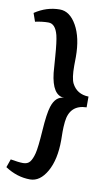

<svg xmlns="http://www.w3.org/2000/svg" viewBox="-107 -802 501 892"><g transform="rotate(10 143.0 -356.0)"><path d="M212.4 -552.2 211.9 -511.2Q211.9 -452.1 223.6 -428.7Q247.1 -382.8 302.2 -381.3V-330.6Q223.1 -328.6 214.4 -246.6Q211.9 -221.2 211.9 -200.2L212.4 -159.7Q212.4 -68.4 180.4 -11.7Q148.4 44.9 101.1 44.9Q40 44.9 -16.6 7.8L-2.9 -31.2Q35.2 -24.4 56.4 -24.4Q77.6 -24.4 88.4 -38.1Q99.1 -51.8 106.2 -79.6Q113.3 -107.4 118.7 -188.5Q124 -269.5 134.8 -303.2Q151.4 -355.5 191.9 -356Q135.3 -357.4 123.5 -461.9Q122.6 -470.2 117.7 -538.6Q112.8 -606.9 105.5 -636.7Q92.3 -688 59.6 -688Q30.8 -688 -2.9 -680.7L-16.6 -719.7Q38.6 -756.8 101.1 -756.8Q148.4 -756.8 180.4 -700.2Q212.4 -643.6 212.4 -552.2Z"/></g></svg>

Font: Corben
Style: Regular
Weight: 400
Designer: vernon adams
Foundry: vernon adams
Version: Version 1.101